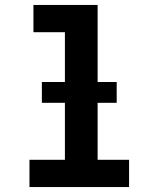

<svg xmlns="http://www.w3.org/2000/svg" viewBox="-20 -755 640 775"><path d="M99 0V-110H242V-625H115V-735H374V-110H501V0ZM149 -340V-424H451V-340Z"/></svg>

Font: Iosevka Custom XBdEx
Style: Regular
Weight: 800
Width: 7
Monospace: yes
Designer: Belleve Invis
Foundry: Belleve Invis
Version: Version 11.2.4; ttfautohint (v1.8.4)